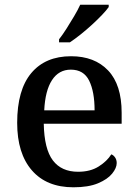

<svg xmlns="http://www.w3.org/2000/svg" viewBox="-20 -786 585 816"><path d="M292 10Q178 10 115.5 -62Q53 -134 53 -264Q53 -404 113 -475.5Q173 -547 282 -547Q382 -547 439.5 -486.5Q497 -426 497 -307V-260H166Q168 -153 204.5 -104.5Q241 -56 312 -56Q364 -56 399.5 -78.5Q435 -101 453 -130Q462 -127 469 -117Q476 -107 476 -93Q476 -72 456.5 -48Q437 -24 396.5 -7Q356 10 292 10ZM382 -317Q382 -396 359 -443Q336 -490 281 -490Q230 -490 201 -445.5Q172 -401 168 -317ZM231 -619Q246 -638 262.5 -664Q279 -690 295 -717Q311 -744 321 -766H442V-756Q433 -743 414 -723Q395 -703 371 -681Q347 -659 322.5 -639.5Q298 -620 277 -606H231Z"/></svg>

Font: Noto Serif Khmer Medium
Style: Regular
Weight: 500
Version: Version 2.003